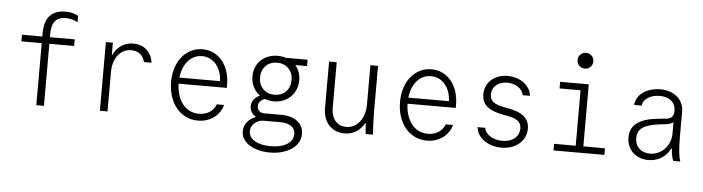

<svg xmlns="http://www.w3.org/2000/svg" viewBox="-55 -1039 5509 1504"><g transform="rotate(5 2700.0 -287.0)"><path d="M245 0H305V-488H500V-540H305V-567Q305 -635 332.5 -667.5Q360 -700 417 -700Q441 -700 464 -694Q487 -688 510 -676V-726Q490 -738 464.5 -744Q439 -750 410 -750Q329 -750 287 -704Q245 -658 245 -567V-540H85V-488H245Z M805 0V-310Q805 -351 815.5 -384.5Q826 -418 845 -442.5Q864 -467 890.5 -480.5Q917 -494 949 -494Q991 -494 1019 -471.5Q1047 -449 1055 -410H1115Q1107 -473 1065.5 -510Q1024 -547 961 -547Q921 -547 888 -531.5Q855 -516 831.5 -488.5Q808 -461 795 -422Q782 -383 782 -336L808 -444H800V-540H745V0Z M1322 -265H1720V-289Q1720 -347 1704 -395Q1688 -443 1659.5 -477.5Q1631 -512 1591.5 -531Q1552 -550 1505 -550Q1456 -550 1415 -529.5Q1374 -509 1344 -472.5Q1314 -436 1297.5 -385Q1281 -334 1281 -274Q1281 -212 1298.5 -159.5Q1316 -107 1347 -69.5Q1378 -32 1421.5 -11Q1465 10 1516 10Q1552 10 1583.5 0Q1615 -10 1640.5 -28.5Q1666 -47 1684 -73Q1702 -99 1710 -130H1653Q1639 -90 1603 -67Q1567 -44 1519 -44Q1479 -44 1446 -60.5Q1413 -77 1390 -107.5Q1367 -138 1354 -180Q1341 -222 1341 -273Q1341 -323 1353 -364Q1365 -405 1387 -434.5Q1409 -464 1439.5 -480Q1470 -496 1506 -496Q1539 -496 1566.5 -483Q1594 -470 1615 -446Q1636 -422 1648.5 -388Q1661 -354 1662 -313H1322Z M2241 -464V-490H2331V-540H2125ZM2064 -242Q1999 -242 1959 -213Q1919 -184 1919 -137Q1919 -112 1931 -92.5Q1943 -73 1964 -61V-57Q1923 -41 1898.5 -9.5Q1874 22 1874 63Q1874 95 1890.5 122Q1907 149 1937 168.5Q1967 188 2008.5 199Q2050 210 2099 210Q2152 210 2195.5 197.5Q2239 185 2271 163Q2303 141 2320.5 110.5Q2338 80 2338 43Q2338 -19 2290.5 -55.5Q2243 -92 2162 -92H2029Q2005 -92 1989.5 -106.5Q1974 -121 1974 -144Q1974 -174 2001.5 -193Q2029 -212 2074 -212L2070 -225L2067 -233ZM2032 -34H2162Q2217 -34 2247.5 -12Q2278 10 2278 49Q2278 100 2230 130Q2182 160 2101 160Q2023 160 1976 132Q1929 104 1929 57Q1929 38 1937 21.5Q1945 5 1959 -7.5Q1973 -20 1991.5 -27Q2010 -34 2032 -34ZM1912 -373Q1912 -334 1926 -301Q1940 -268 1964.5 -243.5Q1989 -219 2023 -205.5Q2057 -192 2096 -192Q2135 -192 2169 -205.5Q2203 -219 2227.5 -243.5Q2252 -268 2266 -301Q2280 -334 2280 -373Q2280 -412 2266.5 -444.5Q2253 -477 2228.5 -500.5Q2204 -524 2170 -537Q2136 -550 2096 -550Q2056 -550 2022 -537Q1988 -524 1963.5 -500.5Q1939 -477 1925.5 -444.5Q1912 -412 1912 -373ZM2096 -244Q2041 -244 2006.5 -279Q1972 -314 1972 -370Q1972 -426 2006.5 -461Q2041 -496 2096 -496Q2151 -496 2185.5 -461Q2220 -426 2220 -370Q2220 -314 2185.5 -279Q2151 -244 2096 -244Z M2885 -180V-540H2825V-230Q2825 -189 2814 -154.5Q2803 -120 2783.5 -95Q2764 -70 2737 -56Q2710 -42 2678 -42Q2624 -42 2592 -79.5Q2560 -117 2560 -180V-540H2500V-175Q2500 -133 2512 -99Q2524 -65 2546 -41Q2568 -17 2599 -3.5Q2630 10 2668 10Q2709 10 2743 -6Q2777 -22 2801 -50.5Q2825 -79 2838.5 -120Q2852 -161 2852 -210L2798 -85H2828Q2829 -64 2831 -43Q2833 -22 2835 0H2892Q2889 -48 2887 -95Q2885 -142 2885 -180Z M3122 -265H3520V-289Q3520 -347 3504 -395Q3488 -443 3459.5 -477.5Q3431 -512 3391.5 -531Q3352 -550 3305 -550Q3256 -550 3215 -529.5Q3174 -509 3144 -472.5Q3114 -436 3097.5 -385Q3081 -334 3081 -274Q3081 -212 3098.5 -159.5Q3116 -107 3147 -69.5Q3178 -32 3221.5 -11Q3265 10 3316 10Q3352 10 3383.5 0Q3415 -10 3440.5 -28.5Q3466 -47 3484 -73Q3502 -99 3510 -130H3453Q3439 -90 3403 -67Q3367 -44 3319 -44Q3279 -44 3246 -60.5Q3213 -77 3190 -107.5Q3167 -138 3154 -180Q3141 -222 3141 -273Q3141 -323 3153 -364Q3165 -405 3187 -434.5Q3209 -464 3239.5 -480Q3270 -496 3306 -496Q3339 -496 3366.5 -483Q3394 -470 3415 -446Q3436 -422 3448.5 -388Q3461 -354 3462 -313H3122Z M3704 -130Q3706 -99 3722.5 -73Q3739 -47 3766 -27.5Q3793 -8 3828.5 3Q3864 14 3904 14Q3946 14 3981.5 1.5Q4017 -11 4042.5 -33Q4068 -55 4082.5 -85.5Q4097 -116 4097 -152Q4097 -212 4055.5 -247.5Q4014 -283 3924 -299L3901 -303Q3839 -314 3812 -335Q3785 -356 3785 -394Q3785 -440 3818 -468.5Q3851 -497 3905 -497Q3955 -497 3991 -472.5Q4027 -448 4034 -410H4091Q4088 -440 4072.5 -465.5Q4057 -491 4032 -510Q4007 -529 3974 -539.5Q3941 -550 3903 -550Q3864 -550 3831.5 -538Q3799 -526 3775.5 -505Q3752 -484 3739 -454.5Q3726 -425 3726 -390Q3726 -330 3767 -295Q3808 -260 3897 -244L3920 -240Q3984 -229 4011 -208Q4038 -187 4038 -149Q4038 -100 4001.5 -70Q3965 -40 3905 -40Q3877 -40 3852.5 -47Q3828 -54 3809 -66Q3790 -78 3778 -94.5Q3766 -111 3763 -130Z M4312 0H4712V-52H4542V-540H4317V-488H4482V-52H4312ZM4438 -722Q4438 -696 4456 -678Q4474 -660 4500 -660Q4526 -660 4544 -678Q4562 -696 4562 -722Q4562 -748 4544 -766Q4526 -784 4500 -784Q4474 -784 4456 -766Q4438 -748 4438 -722Z M5229 -391Q5229 -360 5214.5 -344Q5200 -328 5170 -325L5109 -319Q4997 -308 4942.5 -267.5Q4888 -227 4888 -153Q4888 -117 4900.5 -87Q4913 -57 4935.5 -35.5Q4958 -14 4989.5 -2Q5021 10 5058 10Q5102 10 5138.5 -6.5Q5175 -23 5201 -52.5Q5227 -82 5241.5 -123Q5256 -164 5256 -214L5204 -96H5234Q5236 -65 5241 -41.5Q5246 -18 5253 0H5309Q5298 -31 5293.5 -77.5Q5289 -124 5289 -193V-390Q5289 -426 5275.5 -455.5Q5262 -485 5237.5 -506Q5213 -527 5179 -538.5Q5145 -550 5103 -550Q5063 -550 5029 -539.5Q4995 -529 4969 -510.5Q4943 -492 4927.5 -466Q4912 -440 4910 -410H4969Q4974 -449 5011.5 -473.5Q5049 -498 5104 -498Q5162 -498 5195.5 -469.5Q5229 -441 5229 -391ZM5229 -327V-214Q5229 -177 5216.5 -145.5Q5204 -114 5182 -91Q5160 -68 5130 -54.5Q5100 -41 5066 -41Q5013 -41 4981 -72Q4949 -103 4949 -154Q4949 -208 4989 -236Q5029 -264 5117 -275L5175 -282Q5214 -287 5233 -306Q5252 -325 5252 -365Z"/></g></svg>

Font: CommitMonoV143 ExtLt
Style: Regular
Weight: 200
Monospace: yes
Designer: Eigil Nikolajsen
Foundry: Eigil Nikolajsen
Version: Version 1.143